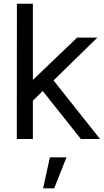

<svg xmlns="http://www.w3.org/2000/svg" viewBox="-20 -740 552 1022"><path d="M498.5 -540H390.5L155 -314.5V-720H70L69.5 0H155V-204L207.5 -255.5L410.5 0H512.5L265 -312ZM268.5 262.5 334 97.5H245.5L209.5 262.5Z"/></svg>

Font: Hauora Medium
Style: Regular
Weight: 500
Designer: Wayne Shih
Foundry: WCYS
Version: Version 1.001;hotconv 1.0.109;makeotfexe 2.5.65596